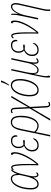

<svg xmlns="http://www.w3.org/2000/svg" viewBox="1386 -2168 1022 3834"><g transform="rotate(-90 1897.0 -251.0)"><path d="M31 -136Q31 -257 61.5 -350.5Q92 -444 141.5 -495Q191 -546 245 -546Q291 -546 314 -512Q337 -478 341 -426H343Q353 -455 370.5 -485.5Q388 -516 406 -536H436Q401 -496 378 -447.5Q355 -399 340 -333L306 -184Q301 -161 297 -134.5Q293 -108 293 -92Q293 -65 299.5 -42Q306 -19 323 -19Q341 -19 361 -43L373 -24Q348 6 321 6Q298 6 283.5 -18Q269 -42 269 -92H266Q240 -41 209.5 -15.5Q179 10 136 10Q87 10 59 -30Q31 -70 31 -136ZM296 -258 321 -374Q319 -459 301 -490Q283 -521 245 -521Q197 -521 154.5 -471.5Q112 -422 85.5 -334Q59 -246 59 -136Q59 -83 80 -49Q101 -15 138 -15Q242 -15 296 -258Z M514 -14Q516 -124 516 -165Q516 -353 504 -433.5Q492 -514 469 -514Q455 -514 432 -488L416 -501Q443 -539 474 -539Q498 -539 512.5 -506Q527 -473 533.5 -399Q540 -325 540 -199Q540 -155 538 -29Q595 -97 643 -179Q691 -261 719 -336.5Q747 -412 747 -462Q747 -512 719 -512Q719 -526 724.5 -535Q730 -544 741 -544Q758 -544 766.5 -525Q775 -506 775 -465Q775 -376 709 -245.5Q643 -115 544 -1L514 7Z M790 -119Q790 -181 821 -222Q852 -263 901 -281V-283Q880 -296 867.5 -325Q855 -354 855 -391Q855 -459 896.5 -501Q938 -543 1008 -543Q1062 -543 1088 -514Q1114 -485 1114 -448Q1114 -414 1087 -414Q1087 -464 1069 -491Q1051 -518 1001 -518Q941 -518 912 -480.5Q883 -443 883 -391Q883 -354 893.5 -329.5Q904 -305 928 -292Q935 -293 954 -296.5Q973 -300 991 -300Q1007 -300 1014 -295Q1021 -290 1021 -283Q1021 -276 1011 -271Q1001 -266 982 -266Q943 -266 922 -269Q880 -254 849 -216.5Q818 -179 818 -122Q818 -73 842 -44Q866 -15 912 -15Q956 -15 987 -37.5Q1018 -60 1044 -107Q1047 -107 1048.5 -102.5Q1050 -98 1050 -94Q1050 -70 1032.5 -45.5Q1015 -21 983.5 -5.5Q952 10 912 10Q853 10 821.5 -24Q790 -58 790 -119Z M1210 -342Q1230 -444 1269.5 -495Q1309 -546 1380 -546Q1438 -546 1470 -496.5Q1502 -447 1502 -351Q1502 -237 1474 -155Q1446 -73 1400.5 -31.5Q1355 10 1304 10Q1233 10 1176 -47Q1168 1 1160 37L1117 240H1089ZM1474 -353Q1474 -435 1449 -478Q1424 -521 1373 -521Q1317 -521 1287 -477Q1257 -433 1238 -340L1184 -76Q1235 -15 1306 -15Q1352 -15 1390.5 -58.5Q1429 -102 1451.5 -179Q1474 -256 1474 -353Z M1650 -171 1634 -470Q1633 -499 1625 -510Q1617 -521 1599 -521Q1586 -521 1577 -517Q1568 -513 1559 -504L1553 -527Q1561 -536 1574 -541Q1587 -546 1600 -546Q1629 -546 1644.5 -529.5Q1660 -513 1662 -472L1676 -204L1866 -536H1900L1679 -161L1696 164Q1697 193 1705 204Q1713 215 1731 215Q1754 215 1777 198V223Q1769 230 1755.5 235Q1742 240 1730 240Q1701 240 1685.5 223.5Q1670 207 1668 166L1652 -126L1440 240H1406Z M1890 -174Q1890 -265 1918 -351Q1946 -437 1996.5 -491.5Q2047 -546 2113 -546Q2169 -546 2202.5 -500.5Q2236 -455 2236 -361Q2236 -280 2210 -193.5Q2184 -107 2134 -48.5Q2084 10 2015 10Q1950 10 1920 -37Q1890 -84 1890 -174ZM2208 -360Q2208 -442 2181 -481.5Q2154 -521 2109 -521Q2056 -521 2012 -468.5Q1968 -416 1943 -335.5Q1918 -255 1918 -174Q1918 -88 1944.5 -51.5Q1971 -15 2017 -15Q2076 -15 2119 -72.5Q2162 -130 2185 -211.5Q2208 -293 2208 -360ZM2108 -591Q2126 -618 2146 -664Q2166 -710 2174 -742H2204V-732Q2193 -699 2168.5 -654.5Q2144 -610 2120 -582H2108Z M2266 190Q2266 141 2276.5 82Q2287 23 2313 -92L2342 -225L2408 -536H2436L2370 -225Q2366 -209 2360.5 -168.5Q2355 -128 2355 -106Q2355 -62 2367 -39Q2379 -16 2417 -16Q2462 -16 2500 -71.5Q2538 -127 2554 -202L2626 -536H2654L2580 -191Q2566 -124 2566 -73Q2566 -40 2572.5 -28Q2579 -16 2593 -16Q2603 -16 2615.5 -23.5Q2628 -31 2638 -43L2653 -26Q2640 -9 2621.5 0Q2603 9 2591 9Q2564 9 2552 -11.5Q2540 -32 2540 -65Q2540 -84 2543 -100H2539Q2514 -50 2483 -20.5Q2452 9 2417 9Q2378 9 2359 -10.5Q2340 -30 2337 -88Q2329 -48 2324 -27Q2310 37 2302 82Q2294 127 2294 161Q2294 177 2297.5 192.5Q2301 208 2307 216Q2294 240 2279 240Q2271 240 2268.5 229.5Q2266 219 2266 190Z M2695 -119Q2695 -181 2726 -222Q2757 -263 2806 -281V-283Q2785 -296 2772.5 -325Q2760 -354 2760 -391Q2760 -459 2801.5 -501Q2843 -543 2913 -543Q2967 -543 2993 -514Q3019 -485 3019 -448Q3019 -414 2992 -414Q2992 -464 2974 -491Q2956 -518 2906 -518Q2846 -518 2817 -480.5Q2788 -443 2788 -391Q2788 -354 2798.5 -329.5Q2809 -305 2833 -292Q2840 -293 2859 -296.5Q2878 -300 2896 -300Q2912 -300 2919 -295Q2926 -290 2926 -283Q2926 -276 2916 -271Q2906 -266 2887 -266Q2848 -266 2827 -269Q2785 -254 2754 -216.5Q2723 -179 2723 -122Q2723 -73 2747 -44Q2771 -15 2817 -15Q2861 -15 2892 -37.5Q2923 -60 2949 -107Q2952 -107 2953.5 -102.5Q2955 -98 2955 -94Q2955 -70 2937.5 -45.5Q2920 -21 2888.5 -5.5Q2857 10 2817 10Q2758 10 2726.5 -24Q2695 -58 2695 -119Z M3143 -14Q3145 -124 3145 -165Q3145 -353 3133 -433.5Q3121 -514 3098 -514Q3084 -514 3061 -488L3045 -501Q3072 -539 3103 -539Q3127 -539 3141.5 -506Q3156 -473 3162.5 -399Q3169 -325 3169 -199Q3169 -155 3167 -29Q3224 -97 3272 -179Q3320 -261 3348 -336.5Q3376 -412 3376 -462Q3376 -512 3348 -512Q3348 -526 3353.5 -535Q3359 -544 3370 -544Q3387 -544 3395.5 -525Q3404 -506 3404 -465Q3404 -376 3338 -245.5Q3272 -115 3173 -1L3143 7Z M3595 202Q3595 157 3609 94L3708 -342Q3725 -415 3725 -453Q3725 -479 3715 -498.5Q3705 -518 3681 -518Q3644 -518 3609 -479.5Q3574 -441 3548 -381Q3522 -321 3509 -260L3453 0H3425L3507 -392Q3518 -439 3518 -493Q3518 -520 3515 -536H3538Q3541 -515 3541 -484Q3541 -438 3535 -402H3537Q3606 -543 3683 -543Q3719 -543 3736 -517Q3753 -491 3753 -453Q3753 -418 3745 -383Q3737 -348 3736 -342L3637 94Q3623 157 3623 202Q3623 214 3625 240H3597Q3595 214 3595 202Z"/></g></svg>

Font: Noto Serif CondThin
Style: Italic
Weight: 250
Width: 3
Italic angle: -12°
Designer: Monotype Design Team
Foundry: Monotype Imaging Inc.
Version: Version 1.001